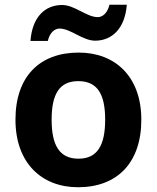

<svg xmlns="http://www.w3.org/2000/svg" viewBox="-20 -870 659 807"><path d="M108 -698H181C189 -733 210 -750 230 -750C277 -750 327 -699 380 -699C448 -699 505 -747 513 -850H440C432 -815 411 -798 391 -798C344 -798 294 -849 241 -849C172 -849 116 -802 108 -698ZM574 -367C574 -548 464 -649 311 -649C146 -649 45 -548 45 -367C45 -185 155 -83 308 -83C472 -83 574 -185 574 -367ZM197 -367C197 -475 230 -529 309 -529C389 -529 422 -475 422 -367C422 -259 389 -203 310 -203C230 -203 197 -259 197 -367Z"/></svg>

Font: Noto Sans Kannada UI
Style: Bold
Weight: 700
Designer: Jelle Bosma - Monotype Design Team
Foundry: Monotype Imaging Inc.
Version: Version 2.005